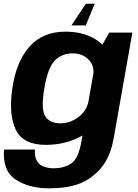

<svg xmlns="http://www.w3.org/2000/svg" viewBox="-40 -766 732 1020"><path d="M221.7 234.5Q314 234.5 378.4 211.1Q442.7 187.7 494.3 129.3Q545.8 70.9 564.1 -32.1L663.2 -592.7H540.3L473.9 -476L392.5 -14.8Q376.8 77.1 338.5 102.5Q300.3 127.9 245.8 127.9Q213.3 127.9 189.3 117.8Q165.4 107.8 154.3 85.4Q143.2 63.1 145.5 28.4H-18.6Q-27.3 141.8 43.5 188.1Q114.3 234.5 221.7 234.5ZM203.4 3.6Q310 3.6 395.7 -44.8Q481.4 -93.3 492 -153.9L430 -228.1Q421.6 -178.6 377.4 -144.7Q333.2 -110.9 280.5 -110.9Q224.2 -110.9 200.3 -148.1Q176.5 -185.3 195.6 -297Q214.6 -408.3 252.2 -445.4Q289.7 -482.5 346.1 -482.5Q398.7 -482.5 431 -448.9Q463.3 -415.3 454.9 -366.5L541.5 -435.3Q551.9 -495.1 483.1 -546.5Q414.3 -597.8 307.7 -597.8Q187.1 -597.8 116.7 -518.4Q46.3 -439.1 25.7 -297.7Q4.9 -157 43.9 -76.7Q82.8 3.6 203.4 3.6ZM339.5 -630.9H415.6L463.1 -746H416.1Z"/></svg>

Font: Anybody Thin
Style: Italic
Weight: 100
Italic angle: -10°
Designer: Tyler Finck
Foundry: Etcetera Type Company
Version: Version 1.114;gftools[0.9.25]